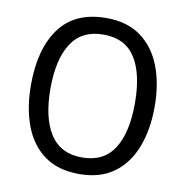

<svg xmlns="http://www.w3.org/2000/svg" viewBox="-82 -803 859 891"><g transform="rotate(10 348.0 -357.5)"><path d="M640 -358Q640 -250 608 -167Q576 -84 511.5 -37Q447 10 349 10Q248 10 183.5 -37.5Q119 -85 88 -168.5Q57 -252 57 -359Q57 -530 129.5 -627.5Q202 -725 349 -725Q447 -725 511.5 -678Q576 -631 608 -548.5Q640 -466 640 -358ZM149 -358Q149 -220 198 -144Q247 -68 348 -68Q450 -68 498.5 -143.5Q547 -219 547 -358Q547 -497 499 -572Q451 -647 349 -647Q247 -647 198 -571.5Q149 -496 149 -358Z"/></g></svg>

Font: Noto Sans Gurmukhi UI SemiCondensed
Style: Regular
Weight: 400
Width: 4
Designer: Jelle Bosma - Monotype Design Team
Foundry: Monotype Imaging Inc.
Version: Version 2.004; ttfautohint (v1.8.4.7-5d5b)